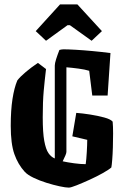

<svg xmlns="http://www.w3.org/2000/svg" viewBox="-20 -845 579 876"><path d="M190 -530Q184 -480 179.5 -431Q175 -382 175 -310Q175 -240 182 -202Q189 -164 201 -146.5Q213 -129 230 -122V-546Q230 -556 236 -575Q242 -594 251 -617Q255 -618 259.5 -619Q264 -620 269 -620Q289 -620 324.5 -618Q360 -616 402.5 -612Q445 -608 484 -603L471 -409H401L387 -522Q368 -528 338 -532Q308 -536 283 -538V-152Q283 -147 278.5 -136Q274 -125 266 -109Q289 -104 318.5 -100Q348 -96 371 -96Q374 -117 376 -151.5Q378 -186 378 -207L310 -223L328 -330Q356 -328 391 -322.5Q426 -317 455.5 -309Q485 -301 494 -290Q496 -268 496 -236.5Q496 -205 495 -173Q494 -141 492 -116Q490 -91 488 -81Q477 -71 449.5 -55.5Q422 -40 389 -25Q356 -10 329.5 0.5Q303 11 294 11Q280 11 252 5Q224 -1 192 -11Q160 -21 133 -34Q106 -47 93 -61Q62 -95 45.5 -142Q29 -189 29 -271Q29 -342 37 -393.5Q45 -445 59 -478Q72 -495 97.5 -516.5Q123 -538 153 -558ZM190 -659 143 -703 254 -825H333L445 -703L398 -659L299 -730H288Z"/></svg>

Font: Grenze Gotisch
Style: Bold
Weight: 700
Designer: Renata Polastri
Foundry: Omnibus-Type
Version: Version 1.001